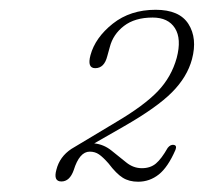

<svg xmlns="http://www.w3.org/2000/svg" viewBox="-20 -728 407 383"><path d="M92.5 -389.5Q99 -415.5 122.5 -431L212.5 -485Q267.5 -517.5 294.8 -546Q322 -574.5 332.5 -612.5Q342.5 -650.5 329 -671.8Q315.5 -693 284.5 -693Q249 -693 227.2 -676.2Q205.5 -659.5 199 -634L194 -616Q188 -592 170 -592Q153.5 -592 160.5 -618Q170 -653 205 -680.8Q240 -708.5 290.5 -708.5Q338 -708.5 356 -680Q374 -651.5 363 -610Q353.5 -574.5 323.2 -544Q293 -513.5 226.5 -475.5L168 -442Q187 -440 202.2 -427.8Q217.5 -415.5 231.8 -404Q246 -392.5 263 -392.5Q280 -392.5 291 -401.8Q302 -411 314.5 -433Q320 -440 326.5 -439Q333.5 -438 330 -429Q315 -394.5 296.8 -380Q278.5 -365.5 255.5 -365.5Q237.5 -365.5 224.8 -373.5Q212 -381.5 196.5 -402Q185.5 -414.5 177.5 -420Q169.5 -425.5 159 -425.5Q138.5 -425.5 127 -388.5Q119 -366 102.5 -366Q86 -366 92.5 -389.5Z"/></svg>

Font: Fraunces 72pt S050 Thin
Style: Italic
Weight: 100
Italic angle: -16°
Version: Version 1.000; ttfautohint (v1.8.3)